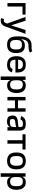

<svg xmlns="http://www.w3.org/2000/svg" viewBox="2376 -3166 993 5786"><g transform="rotate(90 2873.0 -272.5)"><path d="M420.1 -453.8H176.1V0H71.4V-545.5H420.1Z M603 -545.5 741.1 -122.2H746.8L884.9 -545.5L999.6 -544.4L774.1 72.8Q750.7 136.4 707.9 169.7Q665.1 203.1 599.4 203.1Q575.3 203.1 555.9 199.6Q536.6 196 527 191.4L552.6 104.4Q577.8 111.5 597.3 111.5Q610.1 111.5 621.3 108Q632.5 104.4 642 96.4Q651.6 88.4 660 75.5Q668.3 62.5 675.8 43.3L688.9 7.1L489.3 -545.5Z M1075.6 -294.7V-348.7Q1075.6 -448.9 1092.3 -520.1Q1109 -591.3 1142.4 -636.9Q1175.8 -682.5 1225.7 -704.2Q1275.6 -725.9 1342 -727.3Q1356.9 -727.6 1370.6 -727.6Q1384.2 -727.6 1396.7 -727.6Q1418 -727.6 1436.1 -727.8Q1454.2 -728 1469.6 -729.9Q1485.1 -731.9 1497.7 -736.3Q1510.3 -740.8 1520.2 -748.6L1564.3 -681.5Q1546.2 -664.8 1524.1 -655.7Q1502.1 -646.7 1475.3 -642.2Q1448.5 -637.8 1416.2 -636.4Q1383.9 -634.9 1344.5 -633.9Q1300.4 -632.5 1268.1 -619Q1235.8 -605.5 1214 -579.4Q1192.1 -553.3 1179.7 -514.4Q1167.3 -475.5 1162.6 -423.7H1169.4Q1182.9 -448.9 1199 -467.9Q1215.2 -486.9 1236.7 -499.5Q1258.2 -512.1 1286 -518.5Q1313.9 -524.9 1350.1 -524.9Q1406.2 -524.9 1448.9 -510.3Q1491.5 -495.7 1520.2 -464.3Q1549 -432.9 1563.7 -383.5Q1578.5 -334.2 1578.5 -264.6Q1578.5 -123.9 1516.7 -56.5Q1454.9 11 1327.4 11Q1263.5 11 1216.3 -6Q1169 -23.1 1137.8 -60Q1106.5 -96.9 1091.1 -155Q1075.6 -213.1 1075.6 -294.7ZM1182.5 -262.8Q1182.5 -213.8 1190 -178.8Q1197.4 -143.8 1214.7 -121.4Q1231.9 -99.1 1259.6 -88.6Q1287.3 -78.1 1327.8 -78.1Q1367.9 -78.1 1395.2 -88.6Q1422.6 -99.1 1439.5 -121.4Q1456.3 -143.8 1463.8 -178.8Q1471.2 -213.8 1471.2 -262.8Q1471.2 -310.7 1463.8 -343.9Q1456.3 -377.1 1439.3 -397.7Q1422.2 -418.3 1394.7 -427.4Q1367.2 -436.4 1326.7 -436.4Q1286.9 -436.4 1259.6 -427.4Q1232.2 -418.3 1215.4 -397.7Q1198.5 -377.1 1190.9 -343.9Q1183.2 -310.7 1182.5 -262.8Z M1672.6 -269.2Q1672.6 -408.4 1735.1 -480.5Q1797.6 -552.6 1924.7 -552.6Q1977.6 -552.6 2022 -540Q2066.4 -527.3 2098.4 -496.1Q2130.3 -464.8 2148.3 -411.9Q2166.2 -359 2166.2 -278.4V-240.8H1778.4Q1779.5 -197.4 1788.5 -166.4Q1797.6 -135.3 1816.2 -115.4Q1834.9 -95.5 1863.6 -86.1Q1892.4 -76.7 1933.2 -76.7Q1962.7 -76.7 1983.3 -81.7Q2003.9 -86.6 2018.3 -96.4Q2032.7 -106.2 2042.3 -120.7Q2051.8 -135.3 2058.9 -154.5L2159.4 -136.4Q2150.6 -103 2133 -75.8Q2115.4 -48.7 2087.9 -29.3Q2060.4 -9.9 2021.8 0.5Q1983.3 11 1932.2 11Q1865.1 11 1816.2 -7.5Q1767.4 -25.9 1735.4 -61.6Q1703.5 -97.3 1688 -149.5Q1672.6 -201.7 1672.6 -269.2ZM1778.8 -320.3H2062.1Q2062.1 -358.3 2054.9 -385.7Q2047.6 -413 2031.2 -430.6Q2014.9 -448.2 1989 -456.5Q1963.1 -464.8 1925.4 -464.8Q1886.4 -464.8 1859.2 -455.6Q1832 -446.4 1814.6 -428.3Q1797.2 -410.2 1788.9 -383.2Q1780.5 -356.2 1778.8 -320.3Z M2284.4 204.5V-545.5H2388.1V-457H2397Q2401.6 -465.6 2406.8 -475.9Q2411.9 -486.2 2419.6 -496.8Q2427.2 -507.5 2437.9 -517.4Q2448.5 -527.3 2464.3 -535.2Q2480.1 -543 2502 -547.8Q2523.8 -552.6 2553.6 -552.6Q2609.7 -552.6 2652.5 -533.6Q2695.3 -514.6 2724.3 -478.5Q2753.2 -442.5 2767.9 -390.3Q2782.7 -338.1 2782.7 -271.7Q2782.7 -205.6 2768.1 -153.2Q2753.6 -100.9 2724.8 -64.5Q2696 -28.1 2653.4 -8.7Q2610.8 10.7 2554.7 10.7Q2525.6 10.7 2503.7 6Q2481.9 1.4 2465.9 -6.4Q2449.9 -14.2 2439.1 -24.1Q2428.3 -34.1 2420.5 -44.7Q2412.6 -55.4 2407.1 -65.9Q2401.6 -76.3 2397 -84.9H2390.6V204.5ZM2397 -272.7Q2397 -223 2402.5 -186.6Q2408 -150.2 2422.9 -126.6Q2437.9 -103 2464 -91.4Q2490.1 -79.9 2530.9 -79.9Q2573.2 -79.9 2601 -92.2Q2628.9 -104.4 2645.4 -128.7Q2661.9 -153.1 2668.7 -189.1Q2675.4 -225.1 2675.4 -272.7Q2675.4 -320 2668.9 -355.5Q2662.3 -391 2646 -414.8Q2629.6 -438.6 2601.6 -450.5Q2573.5 -462.4 2530.9 -462.4Q2489.3 -462.4 2463.2 -451.2Q2437.1 -440 2422.4 -416.9Q2407.7 -393.8 2402.3 -358Q2397 -322.1 2397 -272.7Z M2901.6 0V-545.5H3005.7V-318.5H3241.8V-545.5H3345.5V0H3241.8V-226.6H3005.7V0Z M3461.6 -154.1Q3461.6 -189.6 3470 -214.7Q3478.3 -239.7 3492.9 -256.7Q3507.5 -273.8 3527.5 -284.3Q3547.6 -294.7 3570.7 -301Q3593.8 -307.2 3619.3 -310.7Q3644.9 -314.3 3670.8 -317.1Q3695.3 -320 3715 -320.8Q3734.7 -321.7 3750 -322.4Q3765.3 -323.2 3776.5 -324.9Q3787.6 -326.7 3794.7 -331.1Q3801.8 -335.6 3805.2 -343.9Q3808.6 -352.3 3808.6 -366.5V-369Q3808.6 -398.8 3804.5 -417.8Q3800.4 -436.8 3789.1 -447.6Q3777.7 -458.5 3757.5 -462.5Q3737.2 -466.6 3704.9 -466.6Q3671.5 -466.6 3649.7 -460.2Q3627.8 -453.8 3614 -443.2Q3600.1 -432.5 3592.2 -418.9Q3584.2 -405.2 3578.1 -390.6L3478.3 -413.4Q3491.8 -450.6 3512.3 -477.1Q3532.7 -503.6 3560.5 -520.2Q3588.4 -536.9 3624.1 -544.7Q3659.8 -552.6 3703.5 -552.6Q3729.8 -552.6 3755.5 -550.8Q3781.2 -549 3804.7 -542.4Q3828.1 -535.9 3848.4 -523.4Q3868.6 -511 3883.5 -489.9Q3898.4 -468.8 3906.8 -437.5Q3915.1 -406.2 3915.1 -362.2V0H3811.4V-74.6H3807.2Q3799.7 -59.3 3788.7 -43.9Q3777.7 -28.4 3759.4 -16Q3741.1 -3.6 3713.8 4.3Q3686.4 12.1 3646 12.1Q3600.5 12.1 3566.1 4.3Q3531.6 -3.6 3508.3 -22.7Q3485.1 -41.9 3473.4 -73.9Q3461.6 -105.8 3461.6 -154.1ZM3669 -73.2Q3708.8 -73.2 3735.6 -81Q3762.4 -88.8 3778.8 -104.2Q3795.1 -119.7 3802 -142.8Q3808.9 -165.8 3808.9 -196.7V-267Q3805 -263.1 3796.3 -259.9Q3787.6 -256.7 3775.7 -253.7Q3763.8 -250.7 3750.4 -248.4Q3736.9 -246.1 3723.5 -244.1Q3710.2 -242.2 3698.2 -240.6Q3686.1 -239 3677.6 -237.9Q3654.5 -234.7 3634.1 -231.5Q3613.6 -228.3 3598.5 -220.2Q3583.5 -212 3574.6 -196.4Q3565.7 -180.8 3565.7 -152.7Q3565.7 -126.4 3570.8 -110.6Q3576 -94.8 3588.1 -86.5Q3600.1 -78.1 3620 -75.6Q3639.9 -73.2 3669 -73.2Z M4025.9 -453.8V-545.5H4486.2V-453.8H4308.2V0H4204.5V-453.8Z M4573.9 -270.2Q4573.9 -410.9 4636.7 -481.7Q4699.6 -552.6 4828.1 -552.6Q4956.7 -552.6 5019.5 -481.7Q5082.4 -410.9 5082.4 -270.2Q5082.4 -130.3 5019.5 -59.7Q4956.7 11 4828.1 11Q4699.6 11 4636.7 -59.7Q4573.9 -130.3 4573.9 -270.2ZM4681.1 -270.6Q4681.1 -224.8 4687.5 -188.9Q4693.9 -153.1 4710.4 -128.4Q4726.9 -103.7 4755.5 -90.9Q4784.1 -78.1 4828.5 -78.1Q4872.5 -78.1 4900.9 -90.9Q4929.3 -103.7 4945.8 -128.4Q4962.4 -153.1 4968.8 -188.9Q4975.1 -224.8 4975.1 -270.6Q4975.1 -316.4 4968.8 -352.3Q4962.4 -388.1 4945.8 -413Q4929.3 -437.9 4900.9 -450.8Q4872.5 -463.8 4828.5 -463.8Q4784.1 -463.8 4755.5 -450.8Q4726.9 -437.9 4710.4 -413Q4693.9 -388.1 4687.5 -352.3Q4681.1 -316.4 4681.1 -270.6Z M5200.6 204.5V-545.5H5304.3V-457H5313.2Q5317.8 -465.6 5323 -475.9Q5328.1 -486.2 5335.8 -496.8Q5343.4 -507.5 5354 -517.4Q5364.7 -527.3 5380.5 -535.2Q5396.3 -543 5418.1 -547.8Q5440 -552.6 5469.8 -552.6Q5525.9 -552.6 5568.7 -533.6Q5611.5 -514.6 5640.4 -478.5Q5669.4 -442.5 5684.1 -390.3Q5698.9 -338.1 5698.9 -271.7Q5698.9 -205.6 5684.3 -153.2Q5669.7 -100.9 5641 -64.5Q5612.2 -28.1 5569.6 -8.7Q5527 10.7 5470.9 10.7Q5441.8 10.7 5419.9 6Q5398.1 1.4 5382.1 -6.4Q5366.1 -14.2 5355.3 -24.1Q5344.5 -34.1 5336.6 -44.7Q5328.8 -55.4 5323.3 -65.9Q5317.8 -76.3 5313.2 -84.9H5306.8V204.5ZM5313.2 -272.7Q5313.2 -223 5318.7 -186.6Q5324.2 -150.2 5339.1 -126.6Q5354 -103 5380.1 -91.4Q5406.2 -79.9 5447.1 -79.9Q5489.3 -79.9 5517.2 -92.2Q5545.1 -104.4 5561.6 -128.7Q5578.1 -153.1 5584.9 -189.1Q5591.6 -225.1 5591.6 -272.7Q5591.6 -320 5585 -355.5Q5578.5 -391 5562.1 -414.8Q5545.8 -438.6 5517.8 -450.5Q5489.7 -462.4 5447.1 -462.4Q5405.5 -462.4 5379.4 -451.2Q5353.3 -440 5338.6 -416.9Q5323.9 -393.8 5318.5 -358Q5313.2 -322.1 5313.2 -272.7Z"/></g></svg>

Font: Cannonade Med
Style: Regular
Weight: 500
Designer: Rasmus Andersson
Foundry: rsms
Version: Version 3.012;git-f93a4a705